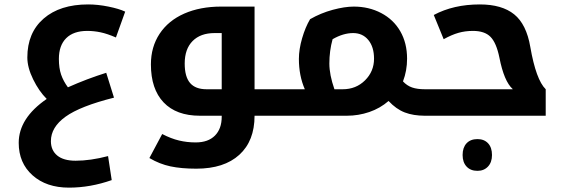

<svg xmlns="http://www.w3.org/2000/svg" viewBox="-20 -525 2561 871"><path d="M293 326.2Q190.4 326.2 127.7 270.3Q64.9 214.4 64.9 123Q64.9 11.2 191.9 -76.2Q156.7 -111.3 130.4 -165Q104 -218.8 104 -264.2Q104 -376.5 178 -440.7Q252 -504.9 379.9 -504.9Q423.8 -504.9 471.9 -495.1Q520 -485.4 547.9 -472.2L505.9 -355Q466.3 -372.1 436.3 -378.4Q406.2 -384.8 376 -384.8Q313.5 -384.8 280.3 -351.8Q247.1 -318.8 247.1 -257.8Q247.1 -215.8 257.3 -186.3Q267.6 -156.7 288.1 -128.9Q374.5 -167.5 461.9 -194.8L497.1 -82Q343.8 -43.5 277.3 4.4Q210.9 52.2 210.9 115.2Q210.9 156.7 239.5 180.4Q268.1 204.1 323.2 204.1Q390.1 204.1 470.2 183.1L486.8 292Q389.6 326.2 293 326.2Z M1259.8 -120.1Q1264.6 -120.1 1264.6 -116.2V-4.9Q1264.6 0 1259.8 0H1134.8Q1134.8 114.3 1065.7 177.2Q996.6 240.2 870.6 240.2Q802.7 240.2 753.2 229.7Q703.6 219.2 657.7 191.9L715.8 83Q756.3 104 792.5 112.5Q828.6 121.1 867.7 121.1Q924.3 121.1 955.1 90.1Q985.8 59.1 985.8 4.9V0H886.7Q779.8 0 722.2 -60.5Q664.6 -121.1 664.6 -232.9Q664.6 -312 704.1 -371.8Q743.7 -431.6 815.9 -463.4Q888.2 -495.1 982.9 -495.1H1134.8V-120.1ZM985.8 -120.1V-375H953.6Q889.6 -375 853.8 -338.9Q817.9 -302.7 817.9 -236.8Q817.9 -176.8 842.3 -148.4Q866.7 -120.1 917 -120.1Z M1362.8 -120.1Q1335.9 -181.6 1335.9 -257.8Q1335.9 -301.3 1350.6 -351.6Q1365.2 -401.9 1386.7 -438Q1435.1 -465.8 1489.5 -480.5Q1543.9 -495.1 1585 -495.1Q1653.3 -495.1 1709.2 -465.8Q1765.1 -436.5 1795.9 -383.1Q1826.7 -329.6 1826.7 -258.8Q1826.7 -204.1 1808.1 -155.8Q1826.2 -136.2 1849.4 -128.2Q1872.6 -120.1 1907.7 -120.1H1913.1Q1918 -120.1 1918 -116.2V-4.9Q1918 0 1913.1 0H1907.7Q1855 0 1816.2 -14.9Q1777.3 -29.8 1742.7 -66.9Q1704.6 -33.7 1655.3 -16.8Q1606 0 1553.7 0H1250Q1245.1 0 1245.1 -4.9V-116.2Q1245.1 -120.1 1250 -120.1ZM1474.1 -236.8Q1474.1 -186 1497.1 -120.1H1534.7Q1595.2 -120.1 1636 -160.6Q1676.8 -201.2 1676.8 -258.8Q1676.8 -312 1650.9 -343.5Q1625 -375 1582 -375Q1537.1 -375 1488.8 -347.2Q1474.1 -294.4 1474.1 -236.8Z M1902.8 0Q1897.9 0 1897.9 -4.9V-116.2Q1897.9 -120.1 1902.8 -120.1H2305.7V-121.1Q2266.6 -156.2 2245.6 -263.2Q2231.9 -330.6 2205.3 -357.7Q2178.7 -384.8 2125.5 -384.8Q2090.3 -384.8 2059.6 -376Q2028.8 -367.2 1992.7 -347.2L1947.8 -457Q2037.1 -504.9 2156.7 -504.9Q2256.8 -504.9 2312.5 -460Q2368.2 -415 2385.7 -312Q2411.6 -163.1 2455.6 -120.1V0ZM2146 250Q2114.7 250 2096.7 230.7Q2078.6 211.4 2078.6 178.2Q2078.6 144.5 2096.4 125.2Q2114.3 106 2146 106Q2176.3 106 2194.1 125Q2211.9 144 2211.9 178.2Q2211.9 211.4 2193.6 230.7Q2175.3 250 2146 250Z"/></svg>

Font: Noto Sans Kufi Arabic
Style: Bold
Weight: 700
Designer: Monotype Design team
Foundry: Monotype Imaging Inc.
Version: Version 1.02